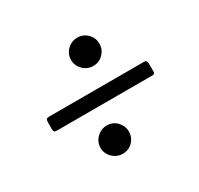

<svg xmlns="http://www.w3.org/2000/svg" viewBox="-111 -771 783 756"><g transform="rotate(-30 280.0 -393.0)"><path d="M254.5 -571.5Q254.5 -598 273.8 -616.8Q293 -635.5 319.5 -635.5Q346 -635.5 364.8 -616.8Q383.5 -598 383.5 -571.5Q383.5 -545 364.8 -526Q346 -507 319.5 -507Q293 -507 273.8 -526Q254.5 -545 254.5 -571.5ZM70.5 -421.5H500Q513 -421.5 513 -407.5V-367.5Q513 -358.5 501 -358.5H69Q59 -358.5 56 -361.2Q53 -364 53 -373.5V-401.5Q53 -414 55.8 -417.8Q58.5 -421.5 70.5 -421.5ZM182 -213.5Q182 -240 201.5 -259Q221 -278 247.5 -278Q274 -278 292.5 -259Q311 -240 311 -213.5Q311 -187 292.5 -168.2Q274 -149.5 247.5 -149.5Q221 -149.5 201.5 -168.2Q182 -187 182 -213.5Z"/></g></svg>

Font: Besley* Narrow Medium
Style: Italic
Weight: 500
Width: 4
Italic angle: -13°
Designer: Owen Earl
Foundry: indestructible type*
Version: Version 3.000; ttfautohint (v1.8.3)